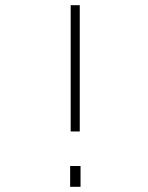

<svg xmlns="http://www.w3.org/2000/svg" viewBox="-20 -719 570 739"><path d="M250 0H290V-80H250ZM252 -213H287V-699H252Z"/></svg>

Font: TitilliumText22L
Style: 1 wt
Weight: 100
Designer: Campivisivi
Foundry: Campivisivi
Version: 1.000